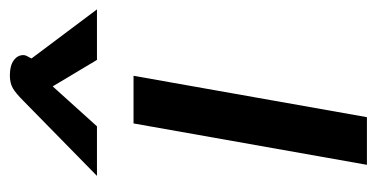

<svg xmlns="http://www.w3.org/2000/svg" viewBox="-212 -570 782 399"><g transform="rotate(-90 179.5 -371.0)"><path d="M122 -485H221L135 0H36ZM169 -714Q185 -730 195.5 -736Q206 -742 222 -742Q242 -742 253 -734Q264 -726 264 -714Q264 -709 260 -703L257 -697L359 -561H254L199 -653L116 -561H13Z"/></g></svg>

Font: Niramit Medium
Style: Italic
Weight: 500
Italic angle: -10°
Designer: Katatrad Aksorn Co.,Ltd.
Foundry: Cadson Demak Co.,Ltd.
Version: Version 1.000; ttfautohint (v1.6)